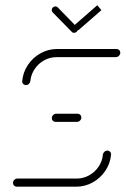

<svg xmlns="http://www.w3.org/2000/svg" viewBox="-20 -703 473 723"><path d="M384.1 -135.9Q390.4 -135.9 394.6 -131.3Q398.9 -126.7 398.1 -120.4Q395.2 -87.4 376.7 -59.8Q358.1 -32.2 329.1 -16.1Q300 0 267 0H43Q37 0 33 -4.1Q28.9 -8.1 28.9 -14.1Q28.9 -20.7 33.9 -25.7Q38.9 -30.7 45.6 -30.7H269.6Q294.1 -30.7 315.7 -42.8Q337.4 -54.8 351.3 -75.4Q365.2 -95.9 367.4 -120.4Q368.1 -126.7 373 -131.3Q377.8 -135.9 384.1 -135.9ZM286.3 -260.7Q286.3 -253.7 281.3 -248.9Q276.3 -244.1 269.6 -244.1H189.3Q183.3 -244.1 179.3 -248Q175.2 -251.9 175.2 -257.8Q175.2 -264.8 180.2 -269.8Q185.2 -274.8 191.9 -274.8H272.2Q278.1 -274.8 282.2 -270.7Q286.3 -266.7 286.3 -260.7ZM77.8 -382.6Q71.5 -382.6 67.2 -387.2Q63 -391.9 63.7 -398.1Q66.7 -431.1 85.2 -458.7Q103.7 -486.3 132.8 -502.4Q161.9 -518.5 194.4 -518.5H418.9Q424.8 -518.5 428.9 -514.4Q433 -510.4 433 -504.4Q433 -497.8 427.8 -492.8Q422.6 -487.8 416.3 -487.8H192.2Q167.8 -487.8 146.1 -475.7Q124.4 -463.7 110.6 -443.1Q96.7 -422.6 94.4 -398.1Q93.7 -391.9 88.9 -387.2Q84.1 -382.6 77.8 -382.6ZM174.8 -665.9Q175.2 -671.5 179.4 -675.2Q183.7 -678.9 188.9 -678.9Q194.1 -678.9 197.4 -675.2L269.6 -601.1Q273 -597.8 273 -593Q273 -587.4 268.7 -583.3Q264.4 -579.3 258.5 -579.3Q253.7 -579.3 250.4 -583L177.8 -657Q174.8 -660.7 174.8 -665.9ZM361.9 -664.8 277.8 -591.5Q274.1 -587.8 268.5 -587.8Q263.7 -587.8 260.4 -590.9Q257 -594.1 257 -598.9Q257 -605.9 261.9 -609.6L346.3 -683.3Z"/></svg>

Font: 26F Galaxy Sans Ultra Light
Style: Italic
Weight: 200
Italic angle: -5°
Designer: C₂₉H₂₅N₃O₅
Version: Version 1.200